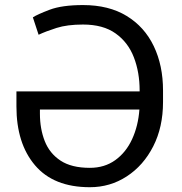

<svg xmlns="http://www.w3.org/2000/svg" viewBox="-20 -741 731 770"><path d="M340.3 9.8Q195.3 9.8 120.6 -77.9Q45.9 -165.5 45.9 -314V-374.5H540V-377.9Q540 -451.2 516.8 -511.2Q493.7 -571.3 443.6 -606.9Q393.6 -642.6 313 -642.6Q249.5 -642.6 206.5 -628.9Q163.6 -615.2 134.8 -601.6L111.8 -671.4Q129.4 -683.1 179 -701.9Q228.5 -720.7 313 -720.7Q416.5 -720.7 488 -677Q559.6 -633.3 596.7 -555.9Q633.8 -478.5 633.8 -377.9V-332Q633.8 -231 594.5 -154.1Q555.2 -77.1 488.5 -33.7Q421.9 9.8 340.3 9.8ZM340.3 -67.9Q399.4 -67.9 442.4 -98.9Q485.4 -129.9 509.8 -182.9Q534.2 -235.8 539.1 -301.8H140.1V-285.2Q140.1 -224.6 159.4 -175.3Q178.7 -126 222.7 -96.9Q266.6 -67.9 340.3 -67.9Z"/></svg>

Font: Vazirmatn RD
Style: Regular
Weight: 400
Designer: Saber Rastikerdar
Foundry: Saber Rastikerdar
Version: Version 32.102